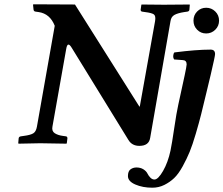

<svg xmlns="http://www.w3.org/2000/svg" viewBox="-20 -667 1040 894"><path d="M234.9 -546.9Q212.9 -603 160.2 -610.8L146 -612.8Q137.2 -613.8 136.2 -622.1L133.8 -645L136.2 -647Q290 -646 329.1 -646L628.9 -170.9H630.9L702.1 -568.8Q706.1 -592.8 696.5 -599.9Q687 -606.9 655.8 -610.8L642.1 -612.8Q635.3 -613.8 634.8 -621.1L638.2 -645L640.1 -646Q704.1 -645 743.2 -645L861.8 -646L863.8 -645L861.8 -621.1Q860.8 -614.3 852.1 -612.8L837.9 -610.8Q807.1 -606 792 -597.4Q776.9 -588.9 773.9 -568.8L679.2 -24.9Q673.3 12.2 628.9 12.2Q594.7 12.2 578.1 -15.1L314.9 -442.9Q305.2 -459.5 298.8 -459.5Q291.5 -459.5 288.1 -438L224.1 -77.1Q220.2 -56.2 235.1 -46.6Q250 -37.1 272.9 -34.2L287.1 -32.2Q293.9 -31.2 293.9 -22.9L291 0L289.1 2Q203.1 0 167 0L66.9 2L64.9 0L66.9 -22.9Q67.9 -30.8 77.1 -32.2L90.8 -34.2Q121.6 -38.1 134.8 -46.1Q147.9 -54.2 151.9 -77.1ZM839.8 -315.9Q848.6 -356.9 849.1 -367.2Q849.1 -386.2 831.1 -387.2L791 -390.1Q786.1 -397 786.6 -407Q787.1 -417 792 -422.9Q894 -436 960.9 -436Q981.4 -436 981.4 -415Q981.4 -405.8 961.4 -320.3L940.9 -234.9Q925.8 -171.9 916.5 -134.5Q907.2 -97.2 891.6 -44.2Q876 8.8 863 40.3Q850.1 71.8 830.6 107.4Q811 143.1 791 162.1Q771 181.2 745.1 194.1Q719.2 207 689 207Q644.5 207 610.1 192.1Q575.7 177.2 575.7 152.8Q575.7 130.4 587.6 121.6Q599.6 112.8 615.2 112.8Q634.3 112.8 647.7 121.3Q661.1 129.9 666.5 140.9Q671.9 151.9 680.4 160.4Q689 168.9 699.2 168.9Q716.3 168.9 739.3 128.9Q762.2 88.9 773.9 34.2Q780.8 1 791.3 -70.6Q801.8 -142.1 810.1 -179.2ZM897.9 -528.6Q880.9 -545.9 880.9 -571Q880.9 -596.2 897.9 -613.5Q915 -630.9 939.9 -630.9Q964.8 -630.9 982.4 -613.5Q1000 -596.2 1000 -571Q1000 -545.9 982.4 -528.6Q964.8 -511.2 939.9 -511.2Q915 -511.2 897.9 -528.6Z"/></svg>

Font: Linux Libertine O
Style: Semibold Italic
Weight: 600
Italic angle: -11.5°
Designer: Philipp H. Poll
Foundry: Philipp H. Poll
Version: Version 5.1.2